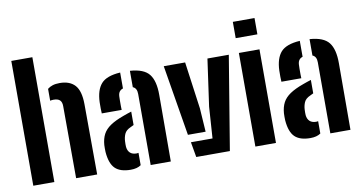

<svg xmlns="http://www.w3.org/2000/svg" viewBox="-77 -1002 2284 1212"><g transform="rotate(-10 1065.0 -396.0)"><path d="M49 0V-800H184V0ZM323.5 0 322 -462.5Q322 -488 309.5 -500.2Q297 -512.5 269.5 -512.5Q257.5 -512.5 247 -510V-586Q261 -597.5 279.8 -603.5Q298.5 -609.5 325 -609.5Q389.5 -609.5 422.8 -572.8Q456 -536 456.5 -451L458.5 0Z M535 -130.5Q534.5 -140 534.5 -153.2Q534.5 -166.5 535 -175.5Q538 -215 553 -243.8Q568 -272.5 600.5 -294.5Q633 -316.5 687.5 -336Q700.5 -341 713.2 -345.2Q726 -349.5 739 -353.5V-267.5Q734.5 -265.5 729.8 -263Q725 -260.5 719.5 -258Q688 -244.5 678.5 -222.2Q669 -200 668 -175Q667.5 -162.5 667.5 -156.5Q667.5 -150.5 668 -140Q670.5 -115 685.2 -101.2Q700 -87.5 726.5 -87.5Q734 -87.5 739 -89V-10Q714.5 7.5 673 7.5Q606 7.5 573.5 -24Q541 -55.5 535 -130.5ZM554 -374.5Q553 -384.5 552.8 -405.5Q552.5 -426.5 553 -446.5Q556 -525 590.8 -564Q625.5 -603 713 -608.5V-506.5Q698.5 -502 690.5 -491.2Q682.5 -480.5 681.5 -462Q681 -454.5 680.8 -435.2Q680.5 -416 680.8 -397.8Q681 -379.5 681.5 -374.5ZM801.5 0V-455.5Q801.5 -474 795.2 -486Q789 -498 775.5 -503.5V-608.5Q864.5 -602.5 898.2 -559.2Q932 -516 931.5 -426L930.5 0Z M991 -600H1128L1169.5 -298.5L1179.5 -147H1066ZM1076.5 -97.5H1215L1228.5 -298.5L1271 -600H1408L1309 0H1093.5Z M1469 -695.5V-800H1608V-695.5ZM1472.5 0V-600H1604.5V0Z M1686.5 -130.5Q1686 -140 1686 -153.2Q1686 -166.5 1686.5 -175.5Q1689.5 -215 1704.5 -243.8Q1719.5 -272.5 1752 -294.5Q1784.5 -316.5 1839 -336Q1852 -341 1864.8 -345.2Q1877.5 -349.5 1890.5 -353.5V-267.5Q1886 -265.5 1881.2 -263Q1876.5 -260.5 1871 -258Q1839.5 -244.5 1830 -222.2Q1820.5 -200 1819.5 -175Q1819 -162.5 1819 -156.5Q1819 -150.5 1819.5 -140Q1822 -115 1836.8 -101.2Q1851.5 -87.5 1878 -87.5Q1885.5 -87.5 1890.5 -89V-10Q1866 7.5 1824.5 7.5Q1757.5 7.5 1725 -24Q1692.5 -55.5 1686.5 -130.5ZM1705.5 -374.5Q1704.5 -384.5 1704.2 -405.5Q1704 -426.5 1704.5 -446.5Q1707.5 -525 1742.2 -564Q1777 -603 1864.5 -608.5V-506.5Q1850 -502 1842 -491.2Q1834 -480.5 1833 -462Q1832.5 -454.5 1832.2 -435.2Q1832 -416 1832.2 -397.8Q1832.5 -379.5 1833 -374.5ZM1953 0V-455.5Q1953 -474 1946.8 -486Q1940.5 -498 1927 -503.5V-608.5Q2016 -602.5 2049.8 -559.2Q2083.5 -516 2083 -426L2082 0Z"/></g></svg>

Font: Big Shoulders Stencil Text Thin ExtraBold
Style: Regular
Weight: 800
Version: Version 2.001